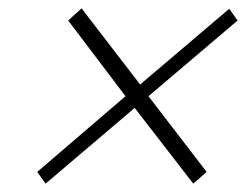

<svg xmlns="http://www.w3.org/2000/svg" viewBox="-20 -577 593 459"><path d="M69 -166 280 -347 143 -528 175 -557 315 -375 528 -556 548 -528 335 -347 474 -166 442 -138 302 -319 89 -138Z"/></svg>

Font: Trirong ExtraLight
Style: Italic
Weight: 275
Italic angle: -12°
Designer: Katatrad Team
Foundry: CadsonDemak
Version: Version 1.003